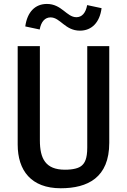

<svg xmlns="http://www.w3.org/2000/svg" viewBox="-20 -970 660 999"><path d="M296 9.5C436.5 9.5 548.5 -46 548.5 -227V-730H434V-202.5C434 -143 420.5 -121.5 405.5 -108.5C390.5 -95 361 -87 318 -87C217 -87 187.5 -144.5 187.5 -240V-730H72V-218C72 -82.5 142.5 9.5 296 9.5ZM111.5 -832.5 186.5 -816.5C194 -858 214.5 -879.5 243 -879.5C294 -879.5 318 -810.5 396 -810.5C457 -810.5 499 -853 508.5 -927.5L433.5 -943.5C426 -902 406 -880.5 377.5 -880.5C326.5 -880.5 301.5 -949.5 224 -949.5C162.5 -949.5 121.5 -907 111.5 -832.5Z"/></svg>

Font: Monaspace Argon Medium
Style: Regular
Weight: 500
Designer: Riley Cran & the Lettermatic Team
Foundry: Lettermatic
Version: Version 1.000 (Monaspace Argon)